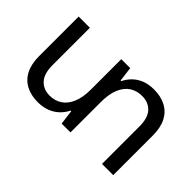

<svg xmlns="http://www.w3.org/2000/svg" viewBox="-73 -784 1077 1077"><g transform="rotate(45 465.5 -246.0)"><path d="M670 -502Q725 -502 765 -481Q805 -460 826.5 -418.5Q848 -377 848 -314V0H759V-297Q759 -365 729 -397Q699 -429 649 -429Q607 -429 575.5 -408.5Q544 -388 526.5 -346Q509 -304 509 -241V0H439L428 -87H423Q410 -60 387.5 -38Q365 -16 333 -3Q301 10 259 10Q205 10 165 -11Q125 -32 103.5 -74Q82 -116 82 -178V-492H171V-195Q171 -128 201 -95.5Q231 -63 280 -63Q322 -63 353.5 -84Q385 -105 402.5 -147Q420 -189 420 -252V-492H491L502 -405H507Q520 -432 542 -454Q564 -476 596 -489Q628 -502 670 -502Z"/></g></svg>

Font: Noto Sans Armenian
Style: Regular
Weight: 400
Designer: Monotype Design Team
Foundry: Monotype Imaging Inc.
Version: Version 2.007